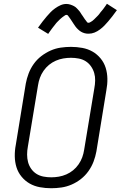

<svg xmlns="http://www.w3.org/2000/svg" viewBox="-20 -992 641 1020"><path d="M252 8Q221 8 191.5 2.5Q162 -3 137.5 -17Q113 -31 94.5 -53.5Q76 -76 67.5 -103.5Q59 -131 58.5 -161.5Q58 -192 64 -223L117 -548Q122 -575 132 -601.5Q142 -628 159 -652Q176 -676 199.5 -694Q223 -712 249 -723.5Q275 -735 302.5 -739Q330 -743 357 -743Q388 -743 417.5 -737.5Q447 -732 471.5 -718Q496 -704 514.5 -681.5Q533 -659 541.5 -631.5Q550 -604 550.5 -573.5Q551 -543 545 -512L492 -187Q487 -160 477 -133.5Q467 -107 450 -83Q433 -59 410 -41Q387 -23 360.5 -11.5Q334 0 306.5 4Q279 8 252 8ZM252 -50Q272 -50 292.5 -53.5Q313 -57 332.5 -65.5Q352 -74 368.5 -87.5Q385 -101 397.5 -119Q410 -137 417 -156.5Q424 -176 427 -196L481 -522Q485 -543 485.5 -564Q486 -585 480.5 -604Q475 -623 463.5 -639.5Q452 -656 435.5 -666.5Q419 -677 398.5 -681Q378 -685 357 -685Q337 -685 316.5 -681.5Q296 -678 276.5 -669.5Q257 -661 240.5 -647.5Q224 -634 211.5 -616Q199 -598 192 -578.5Q185 -559 182 -539L128 -213Q124 -192 124 -171Q124 -150 129 -131Q134 -112 145.5 -95.5Q157 -79 173.5 -68.5Q190 -58 210.5 -54Q231 -50 252 -50ZM236 -812 182 -845Q195 -863 206.5 -878Q218 -893 228.5 -905Q239 -917 248.5 -927Q258 -937 272.5 -947.5Q287 -958 302 -964.5Q317 -971 333 -971Q339 -971 344 -970Q349 -969 354 -967.5Q359 -966 363.5 -964Q368 -962 373 -959.5Q378 -957 381.5 -954Q385 -951 388.5 -947.5Q392 -944 395.5 -940Q399 -936 402.5 -932Q406 -928 408 -924Q410 -920 413 -916Q416 -912 419 -907.5Q422 -903 425 -898.5Q428 -894 431 -889.5Q434 -885 437 -882Q440 -879 442 -875Q444 -871 450 -871Q454 -871 457.5 -873Q461 -875 464.5 -877Q468 -879 472 -882Q476 -885 480 -889Q484 -893 485 -894Q486 -895 488.5 -897.5Q491 -900 493.5 -902.5Q496 -905 499 -908Q502 -911 504.5 -914Q507 -917 509.5 -920.5Q512 -924 515 -928Q518 -932 521.5 -935.5Q525 -939 528 -943.5Q531 -948 534.5 -952.5Q538 -957 541 -961.5Q544 -966 548 -972L601 -938Q588 -920 576.5 -905Q565 -890 554.5 -878Q544 -866 534.5 -856Q525 -846 511 -835.5Q497 -825 482 -819Q467 -813 451 -813Q445 -813 440 -813.5Q435 -814 429.5 -815.5Q424 -817 419.5 -819Q415 -821 410.5 -823.5Q406 -826 402.5 -829Q399 -832 395 -835.5Q391 -839 387.5 -843Q384 -847 381 -851Q378 -855 375.5 -859Q373 -863 370 -867Q367 -871 364.5 -875.5Q362 -880 358.5 -884.5Q355 -889 352.5 -893.5Q350 -898 347 -901Q344 -904 341.5 -908.5Q339 -913 333 -913Q329 -913 325.5 -910.5Q322 -908 319 -906Q316 -904 312 -901Q308 -898 303.5 -894Q299 -890 298 -889Q297 -888 294.5 -885.5Q292 -883 289.5 -880.5Q287 -878 284 -875Q281 -872 278.5 -869Q276 -866 273.5 -862.5Q271 -859 268 -855.5Q265 -852 262 -848Q259 -844 255.5 -839.5Q252 -835 249 -830.5Q246 -826 242.5 -821.5Q239 -817 236 -812Z"/></svg>

Font: Iosevka Aile Light Oblique
Style: Regular
Weight: 300
Italic angle: -9°
Designer: Belleve Invis
Foundry: Belleve Invis
Version: Version 31.1.0; ttfautohint (v1.8.4)